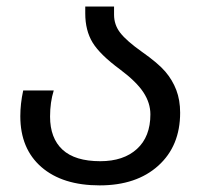

<svg xmlns="http://www.w3.org/2000/svg" viewBox="-20 -556 618 586"><path d="M328.1 -536.1V-511.2Q328.1 -480 347.2 -455.6Q366.2 -431.2 413.1 -397.9Q462.4 -363.3 484.4 -337.6Q506.3 -312 518.1 -281.2Q529.8 -250.5 529.8 -211.9Q529.8 -110.4 463.1 -50.3Q396.5 9.8 284.2 9.8Q170.9 9.8 106.4 -46.1Q42 -102.1 42 -201.2Q42 -239.3 50.8 -279.8H144Q132.8 -244.1 132.8 -200.2Q132.8 -134.3 170.9 -99.1Q209 -64 286.1 -64Q356.9 -64 397.9 -101.3Q439 -138.7 439 -207Q439 -241.7 417.7 -274.2Q396.5 -306.6 346.2 -344.2Q285.2 -389.2 262.7 -426Q240.2 -462.9 240.2 -515.1V-536.1Z"/></svg>

Font: NotoPenekeko
Style: Regular
Weight: 400
Designer: Monotype Design team
Foundry: Monotype Imaging Inc.
Version: Version 1.04